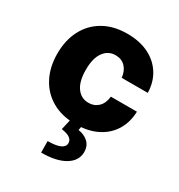

<svg xmlns="http://www.w3.org/2000/svg" viewBox="-184 -677 966 1036"><g transform="rotate(30 298.5 -159.0)"><path d="M309.7 10.3Q223.4 10.3 161.8 -25.4Q100.1 -61.1 67.1 -124.5Q34.1 -187.9 34.1 -271Q34.1 -354.8 67.1 -418.1Q100.1 -481.5 161.9 -517Q223.7 -552.6 309.3 -552.6Q385.3 -552.6 441.4 -525.2Q497.5 -497.9 529.3 -448Q561.1 -398.1 562.9 -331H400.6Q395.6 -372.9 372.3 -396.7Q349.1 -420.5 311.8 -420.5Q266.3 -420.5 238.6 -382.6Q210.9 -344.8 210.9 -272.7Q210.9 -199.9 238.5 -162.1Q266 -124.3 311.8 -124.3Q347.7 -124.3 371.8 -147.4Q396 -170.5 400.6 -213.8H562.9Q560.7 -146.3 529.5 -95.9Q498.2 -45.5 442.3 -17.6Q386.4 10.3 309.7 10.3ZM275.6 -2.8H345.2L339.5 29.1Q378.6 34.8 402 57.5Q425.4 80.3 425.8 116.1Q426.1 171.2 373 203.5Q320 235.8 225.5 235.8L224.8 164.4Q273.4 164.4 300.1 153.4Q326.7 142.4 327.8 120Q329.9 79.9 258.9 70.3Z"/></g></svg>

Font: Inter UI Extra Bold
Style: Regular
Weight: 800
Designer: Rasmus Andersson
Foundry: rsms
Version: 3.2;8d6f07862